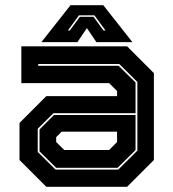

<svg xmlns="http://www.w3.org/2000/svg" viewBox="-20 -718 666 738"><path d="M158 0 55 -103V-245.5L158 -348.5H430V-368L399.5 -398.5H62V-540H468.5L571.5 -437V-103L468.5 0ZM196 -73 132 -136V-220.5L187.5 -276H501V-141L432 -73ZM193.5 -66H434.5L508 -139V-403L438.5 -472H127V-465H436L501 -401V-283H185.5L125 -223V-134ZM227 -141.5H399.5L430 -172V-212H217L196 -191V-172ZM251 -698H377L489 -556H350.5L314 -610L277.5 -556H139ZM283.5 -659 241 -601H248.5L287 -653.5H339.5L377.5 -601H385.5L343 -659Z"/></svg>

Font: Tourney Thin ExtraBold
Style: Regular
Weight: 800
Version: Version 1.015